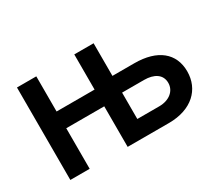

<svg xmlns="http://www.w3.org/2000/svg" viewBox="-103 -763 1114 981"><g transform="rotate(-30 454.5 -272.5)"><path d="M68.5 0H182.5V-239.3H406.6V0H649.9C785.9 0 863.3 -77.1 863.3 -182.2C863.3 -289.4 785.9 -353 649.9 -353H520.6V-545.5H406.6V-338.1H182.5V-545.5H68.5ZM520.6 -98.7V-254.3H649.9C708.5 -254.3 750 -229.8 750 -179.7C750 -131.7 708.5 -98.7 649.9 -98.7Z"/></g></svg>

Font: Magic Ui Pro Semi Bold
Style: Regular
Weight: 600
Designer: Stefan Endress, Andreas Faust
Version: Version 1.000;FEAKit 1.0